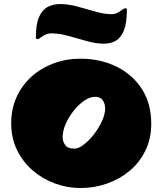

<svg xmlns="http://www.w3.org/2000/svg" viewBox="-20 -924 815 962"><path d="M382.8 18.1Q317.4 18.1 255.4 -4.6Q193.4 -27.3 143.8 -70.1Q94.2 -112.8 65.2 -172.6Q36.1 -232.4 36.1 -306.2Q36.1 -378.9 63.5 -438.5Q90.8 -498 138.7 -540.8Q186.5 -583.5 249.3 -606.7Q312 -629.9 382.8 -629.9Q482.4 -629.9 563 -590.6Q643.6 -551.3 690.7 -478.3Q737.8 -405.3 737.8 -304.2Q737.8 -230 709 -170.4Q680.2 -110.8 630.4 -68.8Q580.6 -26.9 516.8 -4.4Q453.1 18.1 382.8 18.1ZM352.1 -179.2Q373.5 -179.2 399.9 -199.5Q426.3 -219.7 450.7 -251.2Q475.1 -282.7 491 -317.4Q506.8 -352.1 506.8 -380.9Q506.8 -402.8 495.4 -420.9Q483.9 -439 456.1 -439Q430.7 -439 402.3 -419.7Q374 -400.4 349.4 -369.4Q324.7 -338.4 309.3 -303.5Q293.9 -268.6 293.9 -236.8Q293.9 -215.3 306.6 -197.3Q319.3 -179.2 352.1 -179.2ZM237.8 -756.8Q219.7 -756.8 206.1 -749.8Q192.4 -742.7 183.1 -735.4Q173.8 -728 168.9 -728Q159.7 -728 159.7 -735.8Q159.7 -802.2 175.5 -838.6Q191.4 -875 219 -889.4Q246.6 -903.8 280.8 -903.8Q321.8 -903.8 368.2 -891.1Q414.6 -878.4 459 -865.7Q503.4 -853 538.1 -853Q556.6 -853 570.1 -860.6Q583.5 -868.2 593 -875.5Q602.5 -882.8 607.9 -882.8Q615.7 -882.8 615.7 -875Q615.7 -808.6 600.8 -771.5Q585.9 -734.4 560.1 -719.7Q534.2 -705.1 501 -705.1Q461.4 -705.1 415.5 -718Q369.6 -731 323.5 -743.9Q277.3 -756.8 237.8 -756.8Z"/></svg>

Font: Rammetto One
Style: Regular
Weight: 400
Designer: Vernon Adams
Foundry: Vernon Adams
Version: Version 1.100; ttfautohint (v1.8.4.7-5d5b)